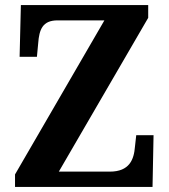

<svg xmlns="http://www.w3.org/2000/svg" viewBox="-20 -734 665 754"><path d="M39 0H579L583 -203H515L510 -158C506 -108 489 -60 411 -60H211L562 -664V-714H62L57 -511H125L130 -564C134 -618 147 -654 206 -654H390L39 -49Z"/></svg>

Font: Noto Serif Hebrew SemiCondensed
Style: Bold
Weight: 700
Width: 4
Designer: Monotype Design Team
Foundry: Monotype Imaging Inc.
Version: Version 2.004